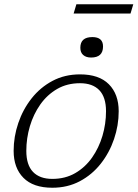

<svg xmlns="http://www.w3.org/2000/svg" viewBox="-20 -871 646 901"><path d="M355.5 -522Q445 -522 491 -475.5Q537 -429 537 -349Q537 -282.5 515.2 -218.5Q493.5 -154.5 452.8 -102.8Q412 -51 354.5 -20.5Q297 10 225.5 10Q136 10 90 -36.5Q44 -83 44 -163Q44 -229.5 65.8 -293.5Q87.5 -357.5 128.2 -409.2Q169 -461 226.5 -491.5Q284 -522 355.5 -522ZM225.5 -31.5Q286 -31.5 332.8 -58.5Q379.5 -85.5 411.8 -131.2Q444 -177 460.8 -233.5Q477.5 -290 477.5 -349Q477.5 -415 446 -447.8Q414.5 -480.5 355.5 -480.5Q295 -480.5 248.2 -453.5Q201.5 -426.5 169.2 -380.8Q137 -335 120.2 -278.5Q103.5 -222 103.5 -163Q103.5 -97 135 -64.2Q166.5 -31.5 225.5 -31.5ZM407.5 -601Q384 -601 370.5 -612.8Q357 -624.5 357 -647Q357 -697 413.5 -697Q463.5 -697 463.5 -653Q463.5 -601 407.5 -601ZM325.5 -807.5 338.5 -851H605.5L592.5 -807.5Z"/></svg>

Font: Newsreader Caption Light
Style: Italic
Weight: 300
Italic angle: -17°
Designer: Hugues Gentile
Foundry: Production Type
Version: Version 1.001